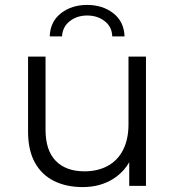

<svg xmlns="http://www.w3.org/2000/svg" viewBox="-20 -755 712 780"><path d="M316 5Q249 5 199 -20Q149 -45 121.5 -95Q94 -145 94 -220V-525H165V-228Q165 -144 206.5 -101.5Q248 -59 323 -59Q378 -59 418.5 -81.5Q459 -104 480.5 -147Q502 -190 502 -250V-525H573V0H505V-144L516 -118Q491 -60 438.5 -27.5Q386 5 316 5ZM182 -607Q184 -667 227.5 -701Q271 -735 334 -735Q397 -735 440.5 -701Q484 -667 486 -607H436Q435 -646 405.5 -669Q376 -692 334 -692Q293 -692 263.5 -669Q234 -646 232 -607Z"/></svg>

Font: Montserrat Thin
Style: Regular
Weight: 400
Version: Version 9.000